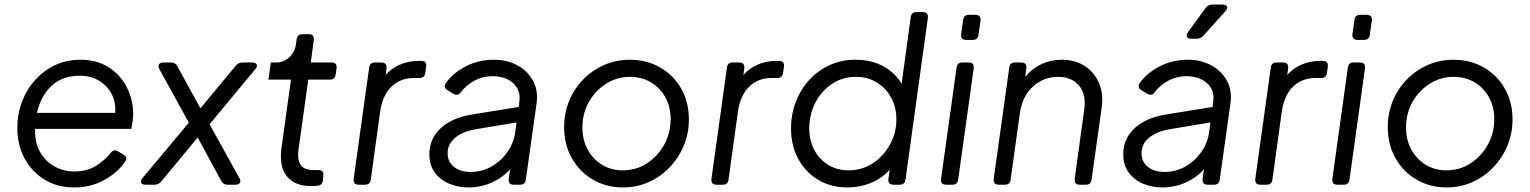

<svg xmlns="http://www.w3.org/2000/svg" viewBox="-20 -810 6708 842"><path d="M305 12Q233 12 177 -21.5Q121 -55 88.5 -114Q56 -173 56 -249Q56 -310 76.5 -364Q97 -418 134.5 -459.5Q172 -501 222 -524.5Q272 -548 332 -548Q406 -548 458 -514Q510 -480 537 -425.5Q564 -371 564 -310Q564 -294 561 -275Q558 -256 556 -245H134Q134 -239 134 -232Q134 -179 158 -139.5Q182 -100 221 -79Q260 -58 306 -58Q359 -58 398 -81Q437 -104 465 -139Q479 -158 498 -146L520 -133Q541 -120 531 -105Q500 -56 440 -22Q380 12 305 12ZM331 -478Q254 -478 206.5 -434Q159 -390 142 -315H485Q489 -361 469.5 -398Q450 -435 413.5 -456.5Q377 -478 331 -478Z M618 0Q603 0 599 -8.5Q595 -17 605 -29L808 -272L679 -507Q672 -519 677 -527.5Q682 -536 696 -536H730Q750 -536 758 -519L859 -335L1014 -522Q1026 -536 1043 -536H1086Q1101 -536 1105.5 -527.5Q1110 -519 1100 -507L899 -265L1030 -29Q1037 -17 1032 -8.5Q1027 0 1013 0H978Q959 0 950 -17L847 -207L687 -14Q675 0 658 0Z M1345 6Q1272 6 1238 -37Q1204 -80 1214 -158L1256 -461H1157L1168 -536H1191Q1225 -536 1249.5 -559.5Q1274 -583 1278 -617L1281 -638Q1284 -660 1306 -660H1334Q1359 -660 1356 -634L1343 -536H1434Q1459 -536 1456 -510L1452 -483Q1449 -461 1427 -461H1332L1289 -154Q1283 -114 1297 -89Q1311 -64 1360 -64H1374Q1400 -66 1398 -41L1396 -19Q1394 4 1368 5Q1361 6 1355 6Q1349 6 1345 6Z M1553 0Q1528 0 1531 -26L1599 -514Q1602 -536 1624 -536H1652Q1678 -536 1675 -510L1671 -481Q1696 -510 1733.5 -526.5Q1771 -543 1819 -543H1827Q1852 -543 1849 -517L1845 -490Q1842 -468 1820 -468H1795Q1737 -468 1697.5 -431Q1658 -394 1647 -320L1606 -22Q1603 0 1581 0Z M2034 12Q1990 12 1951 -4Q1912 -20 1887.5 -52.5Q1863 -85 1863 -134Q1863 -202 1913 -248Q1963 -294 2051 -308L2255 -341L2257 -359Q2263 -399 2247 -425Q2231 -451 2202.5 -463.5Q2174 -476 2141 -476Q2097 -476 2061 -456.5Q2025 -437 2001 -406Q1988 -387 1968 -399L1943 -414Q1922 -427 1936 -447Q1968 -491 2023.5 -519.5Q2079 -548 2146 -548Q2204 -548 2249 -523.5Q2294 -499 2317.5 -456Q2341 -413 2333 -356L2286 -22Q2283 0 2261 0H2233Q2208 0 2211 -26L2217 -68Q2186 -32 2137.5 -10Q2089 12 2034 12ZM1943 -138Q1943 -101 1970.5 -78.5Q1998 -56 2044 -56Q2094 -56 2136 -80Q2178 -104 2206 -144.5Q2234 -185 2240 -234L2245 -273L2065 -243Q2008 -233 1975.5 -205.5Q1943 -178 1943 -138Z M2712 12Q2640 12 2581.5 -21.5Q2523 -55 2488.5 -115Q2454 -175 2454 -253Q2454 -314 2476 -367.5Q2498 -421 2537.5 -461.5Q2577 -502 2629.5 -525Q2682 -548 2742 -548Q2816 -548 2874.5 -514.5Q2933 -481 2967 -422Q3001 -363 3001 -286Q3001 -225 2978.5 -171Q2956 -117 2916 -75.5Q2876 -34 2824 -11Q2772 12 2712 12ZM2711 -63Q2770 -63 2817.5 -94Q2865 -125 2893 -176Q2921 -227 2921 -287Q2921 -341 2898 -383Q2875 -425 2834.5 -449Q2794 -473 2743 -473Q2685 -473 2637.5 -442.5Q2590 -412 2562 -362Q2534 -312 2534 -251Q2534 -197 2557 -154.5Q2580 -112 2620 -87.5Q2660 -63 2711 -63Z M3122 0Q3097 0 3100 -26L3168 -514Q3171 -536 3193 -536H3221Q3247 -536 3244 -510L3240 -481Q3265 -510 3302.5 -526.5Q3340 -543 3388 -543H3396Q3421 -543 3418 -517L3414 -490Q3411 -468 3389 -468H3364Q3306 -468 3266.5 -431Q3227 -394 3216 -320L3175 -22Q3172 0 3150 0Z M3696 12Q3624 12 3568 -21.5Q3512 -55 3480.5 -113.5Q3449 -172 3449 -247Q3449 -309 3470 -363.5Q3491 -418 3529 -459.5Q3567 -501 3618.5 -524.5Q3670 -548 3731 -548Q3801 -548 3852.5 -520Q3904 -492 3934 -443L3974 -735Q3977 -757 3999 -757H4027Q4052 -757 4049 -731L3951 -22Q3948 0 3926 0H3899Q3873 0 3876 -26L3882 -66Q3848 -28 3799.5 -8Q3751 12 3696 12ZM3701 -63Q3760 -63 3807.5 -94Q3855 -125 3883 -176Q3911 -227 3911 -286Q3911 -340 3888 -382Q3865 -424 3825 -448.5Q3785 -473 3734 -473Q3675 -473 3628.5 -442Q3582 -411 3555.5 -359.5Q3529 -308 3529 -247Q3529 -194 3551 -152.5Q3573 -111 3612 -87Q3651 -63 3701 -63Z M4218 -635Q4192 -635 4195 -661L4204 -723Q4207 -745 4229 -745H4257Q4283 -745 4280 -719L4271 -657Q4268 -635 4246 -635ZM4129 0Q4104 0 4107 -26L4175 -514Q4178 -536 4200 -536H4228Q4253 -536 4250 -510L4182 -22Q4179 0 4157 0Z M4360 0Q4335 0 4338 -26L4406 -514Q4409 -536 4431 -536H4458Q4484 -536 4481 -510L4476 -473Q4505 -509 4546.5 -528.5Q4588 -548 4636 -548Q4694 -548 4736.5 -521Q4779 -494 4799.5 -446Q4820 -398 4811 -336L4767 -22Q4764 0 4742 0H4715Q4690 0 4693 -26L4735 -331Q4744 -396 4712 -434.5Q4680 -473 4620 -473Q4557 -473 4510.5 -431Q4464 -389 4453 -317L4412 -22Q4409 0 4387 0Z M5077 12Q5033 12 4994 -4Q4955 -20 4930.5 -52.5Q4906 -85 4906 -134Q4906 -202 4956 -248Q5006 -294 5094 -308L5298 -341L5300 -359Q5306 -399 5290 -425Q5274 -451 5245.5 -463.5Q5217 -476 5184 -476Q5140 -476 5104 -456.5Q5068 -437 5044 -406Q5031 -387 5011 -399L4986 -414Q4965 -427 4979 -447Q5011 -491 5066.5 -519.5Q5122 -548 5189 -548Q5247 -548 5292 -523.5Q5337 -499 5360.5 -456Q5384 -413 5376 -356L5329 -22Q5326 0 5304 0H5276Q5251 0 5254 -26L5260 -68Q5229 -32 5180.5 -10Q5132 12 5077 12ZM4986 -138Q4986 -101 5013.5 -78.5Q5041 -56 5087 -56Q5137 -56 5179 -80Q5221 -104 5249 -144.5Q5277 -185 5283 -234L5288 -273L5108 -243Q5051 -233 5018.5 -205.5Q4986 -178 4986 -138ZM5205 -640Q5190 -640 5185.5 -648Q5181 -656 5190 -669L5267 -775Q5278 -790 5296 -790H5341Q5357 -790 5361 -781Q5365 -772 5354 -761L5257 -653Q5245 -640 5227 -640Z M5507 0Q5482 0 5485 -26L5553 -514Q5556 -536 5578 -536H5606Q5632 -536 5629 -510L5625 -481Q5650 -510 5687.5 -526.5Q5725 -543 5773 -543H5781Q5806 -543 5803 -517L5799 -490Q5796 -468 5774 -468H5749Q5691 -468 5651.5 -431Q5612 -394 5601 -320L5560 -22Q5557 0 5535 0Z M5934 -635Q5908 -635 5911 -661L5920 -723Q5923 -745 5945 -745H5973Q5999 -745 5996 -719L5987 -657Q5984 -635 5962 -635ZM5845 0Q5820 0 5823 -26L5891 -514Q5894 -536 5916 -536H5944Q5969 -536 5966 -510L5898 -22Q5895 0 5873 0Z M6324 12Q6252 12 6193.5 -21.5Q6135 -55 6100.5 -115Q6066 -175 6066 -253Q6066 -314 6088 -367.5Q6110 -421 6149.5 -461.5Q6189 -502 6241.5 -525Q6294 -548 6354 -548Q6428 -548 6486.5 -514.5Q6545 -481 6579 -422Q6613 -363 6613 -286Q6613 -225 6590.5 -171Q6568 -117 6528 -75.5Q6488 -34 6436 -11Q6384 12 6324 12ZM6323 -63Q6382 -63 6429.5 -94Q6477 -125 6505 -176Q6533 -227 6533 -287Q6533 -341 6510 -383Q6487 -425 6446.5 -449Q6406 -473 6355 -473Q6297 -473 6249.5 -442.5Q6202 -412 6174 -362Q6146 -312 6146 -251Q6146 -197 6169 -154.5Q6192 -112 6232 -87.5Q6272 -63 6323 -63Z"/></svg>

Font: Pitagon Sans Text
Style: Italic
Weight: 400
Italic angle: -8°
Designer: Travis Tran
Foundry: Pitagon
Version: Version 1.001; ttfautohint (v1.8.4.7-5d5b);gftools[0.9.26]